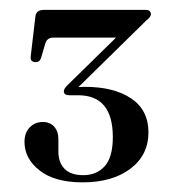

<svg xmlns="http://www.w3.org/2000/svg" viewBox="-20 -720 350 388"><path d="M280 -452.5Q280 -406.5 243.5 -379Q207 -351.5 147 -351.5Q90.5 -351.5 60 -375.5Q29.5 -399.5 29.5 -433Q29.5 -451.5 40 -462.5Q50.5 -473.5 66.5 -473.5Q81 -473.5 89.5 -464Q98 -454.5 98 -438.5V-413.5Q98 -391.5 110.5 -378.8Q123 -366 148.5 -366Q175 -366 191.5 -384Q208 -402 208 -443Q208 -527.5 138 -527.5H120.5Q109 -527.5 109 -535.5Q109 -541 117 -548.5L214.5 -644H88Q75 -644 71.5 -632L63 -603Q60.5 -594.5 52 -594.5Q41 -594.5 42 -605.5L51.5 -686.5Q53 -700 68.5 -700H274Q285 -700 285 -691Q285 -686 275 -678L138.5 -544Q145.5 -544.5 151.5 -544.5Q210.5 -544.5 245.2 -521Q280 -497.5 280 -452.5Z"/></svg>

Font: Fraunces 72pt S000
Style: Regular
Weight: 400
Version: Version 1.000; ttfautohint (v1.8.3)